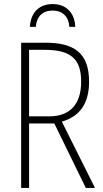

<svg xmlns="http://www.w3.org/2000/svg" viewBox="-20 -924 507 944"><path d="M239 -904C175 -904 131 -865 127 -792H156C160 -842 188 -872 239 -872C289 -872 318 -841 321 -792H350C347 -862 305 -904 239 -904ZM203 -714H84V0H123V-317H247L402 0H447L284 -326C371 -351 418 -414 418 -522C418 -665 343 -714 203 -714ZM200 -679C326 -679 379 -636 379 -523C379 -405 318 -352 223 -352H123V-679Z"/></svg>

Font: Noto Sans Condensed ExtraLight
Style: Regular
Weight: 200
Width: 3
Designer: Monotype Design Team
Foundry: Monotype Imaging Inc.
Version: Version 2.013